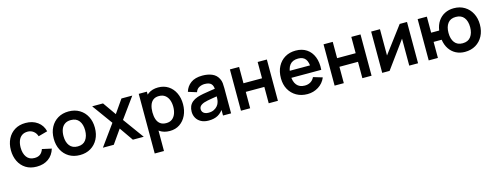

<svg xmlns="http://www.w3.org/2000/svg" viewBox="-22 -1370 6256 2425"><g transform="rotate(-15 3106.5 -157.5)"><path d="M304.5 15Q221.1 15 162 -22.2Q102.9 -59.5 71.6 -124Q40.2 -188.4 40 -270Q40.2 -352.8 72.7 -417.2Q105.1 -481.6 164.6 -518.3Q224.1 -555 306.2 -555Q398.2 -555 462 -508.8Q525.8 -462.7 544.8 -382.7L424.8 -349.8Q411.1 -393.5 378.5 -417.8Q345.9 -442.2 304.5 -442.2Q257.3 -442.2 227 -419.8Q196.7 -397.3 182.2 -358.4Q167.7 -319.5 167.5 -270Q167.8 -192.9 202.2 -145.4Q236.7 -97.8 304.5 -97.8Q352.8 -97.8 380.4 -119.9Q408.1 -142 422.2 -183.3L544.8 -156.2Q520.1 -73.7 457.6 -29.3Q395.1 15 304.5 15Z M869.2 15Q787.9 15 727.5 -21.5Q667.1 -58 633.8 -122.3Q600.5 -186.6 600.5 -270.2Q600.5 -354.8 634.5 -419Q668.5 -483.2 729 -519.1Q789.4 -555 869.2 -555Q950.5 -555 1011.1 -518.5Q1071.8 -482.1 1105.2 -417.9Q1138.7 -353.7 1138.7 -270.2Q1138.7 -185.9 1105 -121.7Q1071.2 -57.4 1010.6 -21.2Q949.9 15 869.2 15ZM869.2 -97.8Q940.8 -97.8 976 -146Q1011.2 -194.2 1011.2 -270.2Q1011.2 -348.6 975.5 -395.4Q939.8 -442.2 869.2 -442.2Q820.7 -442.2 789.5 -420.3Q758.2 -398.5 743.1 -359.8Q728 -321.2 728 -270.2Q728 -191.4 763.8 -144.6Q799.7 -97.8 869.2 -97.8Z M1171 0 1368.5 -273 1175.2 -540H1317.2L1438.5 -367.3L1558 -540H1700L1506.7 -273L1705 0H1562.8L1438.5 -178.7L1313.2 0Z M2044.3 15Q1965.3 15 1912 -22.6Q1858.7 -60.2 1831.6 -124.7Q1804.5 -189.2 1804.5 -270.2Q1804.5 -351.3 1831.4 -415.8Q1858.3 -480.2 1910.7 -517.6Q1963.1 -555 2039.8 -555Q2116.5 -555 2172.9 -517.9Q2229.2 -480.8 2260.1 -416.5Q2291 -352.2 2291 -270.2Q2291 -189.2 2260.5 -124.6Q2229.9 -60.1 2174.5 -22.5Q2119.2 15 2044.3 15ZM1784.2 240V-540H1890.7V-160.8H1905.3V240ZM2026 -92.8Q2073.1 -92.8 2103.5 -116.5Q2133.8 -140.2 2148.7 -180.4Q2163.5 -220.7 2163.5 -270.2Q2163.5 -319.2 2148.4 -359.3Q2133.2 -399.5 2101.9 -423.3Q2070.5 -447.2 2021.8 -447.2Q1975.9 -447.2 1946.9 -424.9Q1917.9 -402.7 1904.3 -362.7Q1890.7 -322.8 1890.7 -270.2Q1890.7 -217.8 1904.2 -177.7Q1917.8 -137.7 1947.7 -115.3Q1977.5 -92.8 2026 -92.8Z M2552.2 15Q2493.3 15 2452.9 -7.2Q2412.4 -29.4 2391.7 -66.5Q2371 -103.5 2371 -148Q2371 -187.2 2384 -218.2Q2397.1 -249.2 2424.1 -272Q2451.2 -294.8 2493.8 -309.5Q2526.7 -320.2 2570.2 -328.5Q2613.8 -336.8 2665.1 -344.1Q2716.4 -351.4 2772.7 -359.8L2729.3 -335.7Q2729.8 -391.6 2704.4 -418.1Q2679 -444.7 2618.3 -444.7Q2582 -444.7 2548 -427.5Q2514.1 -410.4 2500.5 -369.2L2390.3 -403.7Q2410.4 -472 2466.8 -513.5Q2523.2 -555 2618.7 -555Q2690.8 -555 2745.3 -531.6Q2799.9 -508.2 2826.7 -454.5Q2841.2 -426.2 2844.2 -396.4Q2847.2 -366.7 2847.2 -331.3V0H2741.5V-117.2L2759 -97.8Q2722.5 -39.6 2673.7 -12.3Q2624.9 15 2552.2 15ZM2576 -81.2Q2617 -81.2 2645.9 -95.7Q2674.8 -110.2 2692.2 -131Q2709.5 -151.8 2715.3 -170.7Q2724.8 -193.7 2726.2 -223.4Q2727.7 -253.1 2727.7 -271.7L2764.7 -260.5Q2709.8 -251.8 2670.8 -245.4Q2631.8 -239.1 2603.9 -233.4Q2576.1 -227.7 2554.5 -220.5Q2533.8 -212.8 2519.2 -203Q2504.7 -193.1 2496.9 -180Q2489.2 -166.9 2489.2 -149.5Q2489.2 -129.8 2499 -114.3Q2508.9 -98.8 2528.2 -90Q2547.5 -81.2 2576 -81.2Z M2976.2 0V-540H3096.5V-326.8H3339.2V-540H3459.5V0H3339.2V-214H3096.5V0Z M3844.8 15Q3762.9 15 3701 -20.5Q3639.1 -56.1 3604.3 -119Q3569.5 -182 3569.5 -264.2Q3569.5 -352.7 3603.6 -417.9Q3637.8 -483.2 3698.2 -519.1Q3758.7 -555 3838.2 -555Q3921.9 -555 3980.7 -515.8Q4039.4 -476.7 4068 -405.2Q4096.7 -333.7 4089.6 -236.3H3970V-280.3Q3969.5 -368.5 3939 -409.1Q3908.5 -449.7 3843.2 -449.7Q3769.2 -449.7 3733.1 -403.8Q3697 -358 3697 -270Q3697 -187.8 3733.1 -142.8Q3769.2 -97.8 3838.2 -97.8Q3882.7 -97.8 3914.8 -117.7Q3947 -137.5 3964.5 -174.8L4083.7 -139Q4052.8 -65.8 3987.9 -25.4Q3923 15 3844.8 15ZM3659 -236.3V-327.5H4030.7V-236.3Z M4200.7 0V-540H4321V-326.8H4563.7V-540H4684V0H4563.7V-214H4321V0Z M5292 -540V0H5176.7V-352.7L4919.7 0H4823.2V-540H4938.5V-196.5L5196.3 -540Z M5903.5 15Q5839.1 15 5787.2 -11.6Q5735.3 -38.2 5701.3 -88.6Q5667.2 -138.9 5656.7 -209.8H5551.5V0H5431.2V-540H5551.5V-330.2H5656.5Q5667.1 -402.2 5701.5 -452.3Q5735.8 -502.4 5788.3 -528.7Q5840.8 -555 5905.8 -555Q5986 -555 6046 -518.3Q6106.1 -481.7 6139.5 -417.5Q6173 -353.2 6173 -271Q6173 -186.4 6139.1 -121.9Q6105.2 -57.4 6044.5 -21.2Q5983.9 15 5903.5 15ZM5902.3 -97.8Q5974.6 -97.8 6010 -145.9Q6045.5 -193.9 6045.5 -270.2Q6045.5 -349.5 6009.8 -395.8Q5974 -442.2 5902.5 -442.2Q5831.7 -442.2 5797 -395.3Q5762.3 -348.5 5762.3 -271Q5762.3 -191.4 5797.9 -144.6Q5833.5 -97.8 5902.3 -97.8Z"/></g></svg>

Font: Manrope ExtraLight
Style: Regular
Weight: 200
Designer: Mikhail Sharanda
Foundry: Mikhail Sharanda
Version: Version 4.505